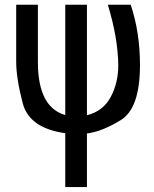

<svg xmlns="http://www.w3.org/2000/svg" viewBox="-20 -548 640 799"><path d="M562.5 -276.9Q562.5 -97.2 482.7 -48.3Q402.8 0.5 341.8 7.3V230.5H251.5V6.3Q101.6 -14.6 74.5 -118.7Q47.4 -222.7 47.4 -291V-528.3H137.7V-290Q137.7 -101.6 251.5 -69.3V-528.3H341.8V-68.4Q408.7 -85 440.4 -143.8Q472.2 -202.6 472.2 -276.9Q470.7 -391.1 428.7 -528.3H523.9Q562.5 -413.6 562.5 -276.9Z"/></svg>

Font: RobotoMono-Regular
Style: Regular
Weight: 400
Designer: Google
Version: Version 2.000985; 2015; ttfautohint (v1.3)